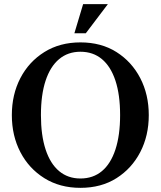

<svg xmlns="http://www.w3.org/2000/svg" viewBox="-20 -884 773 924"><path d="M367 20Q268 20 193.5 -26.5Q119 -73 78 -152Q37 -231 37 -330Q37 -429 78 -508Q119 -587 193.5 -633.5Q268 -680 367 -680Q467 -680 540.5 -633.5Q614 -587 655 -508Q696 -429 696 -330Q696 -231 655 -152Q614 -73 540.5 -26.5Q467 20 367 20ZM367 -25Q428 -25 470.5 -60.5Q513 -96 535.5 -164.5Q558 -233 558 -330Q558 -428 535.5 -496Q513 -564 470.5 -599.5Q428 -635 367 -635Q307 -635 264.5 -599.5Q222 -564 199.5 -496Q177 -428 177 -330Q177 -233 199.5 -164.5Q222 -96 264.5 -60.5Q307 -25 367 -25ZM338 -724 380 -864H499L393 -724Z"/></svg>

Font: El Messiri
Style: Regular
Weight: 400
Designer: Mohamed Gaber
Foundry: Kief Type Foundry
Version: Version 2.020